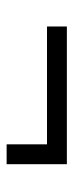

<svg xmlns="http://www.w3.org/2000/svg" viewBox="159 -609 222 580"><g transform="rotate(90 270.0 -319.0)"><path d="M60 -410H476V-228H416V-350H60Z"/></g></svg>

Font: 3270 Nerd Font
Style: Regular
Weight: 400
Monospace: yes
Version: Version 3.0.1;Nerd Fonts 3.3.0